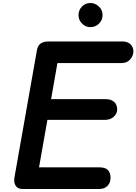

<svg xmlns="http://www.w3.org/2000/svg" viewBox="-20 -1254 905 1274"><path d="M75.5 -74.5 225 -920.5Q230.5 -952 250 -965.5Q269.5 -979 304 -979H791.5Q826.5 -979 845.8 -960.2Q865 -941.5 865 -913Q865 -883.5 843.5 -859.5Q822 -835.5 788.5 -835.5H361L319 -596H683Q717 -596 737.2 -577.8Q757.5 -559.5 757.5 -528Q757.5 -499.5 734.5 -479Q711.5 -458.5 675 -458.5H294.5L239 -143.5H641.5Q678 -143.5 695.8 -125.8Q713.5 -108 713.5 -74.5Q713.5 -41 693.2 -20.5Q673 0 639 0H131Q97 0 83.8 -21.8Q70.5 -43.5 75.5 -74.5ZM579.5 -1074Q548 -1074 524.5 -1097.2Q501 -1120.5 501 -1154Q501 -1186.5 523.5 -1210.2Q546 -1234 579.5 -1234Q611 -1234 635.8 -1211.2Q660.5 -1188.5 660.5 -1154Q660.5 -1120.5 636.8 -1097.2Q613 -1074 579.5 -1074Z"/></svg>

Font: Edu QLD Hand
Style: Regular
Weight: 400
Designer: Tina and Corey Anderson, Eben Sorkin
Foundry: Sorkin Type Co.
Version: Version 2.000